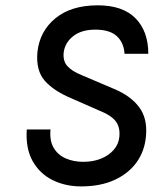

<svg xmlns="http://www.w3.org/2000/svg" viewBox="-20 -670 598 703"><path d="M277 12.5Q219 12.5 172.2 -10.8Q125.5 -34 99.5 -80.2Q73.5 -126.5 78 -196H165Q161 -155 176.5 -128.8Q192 -102.5 220.8 -90Q249.5 -77.5 284.5 -77.5Q322 -77.5 350.8 -89.5Q379.5 -101.5 397 -122Q414.5 -142.5 417 -169Q420.5 -205 403 -226.8Q385.5 -248.5 346 -264L242.5 -309.5Q176.5 -337 143.8 -374.5Q111 -412 117 -479Q125 -555.5 182.8 -603Q240.5 -650.5 338 -650.5Q429.5 -650.5 476.2 -603Q523 -555.5 523 -473H436Q433.5 -514 407.5 -537.8Q381.5 -561.5 329 -561.5Q278 -561.5 247.5 -537.2Q217 -513 213 -476Q210.5 -446 226.8 -427.8Q243 -409.5 280 -394.5L397.5 -344.5Q458 -319.5 489.2 -278Q520.5 -236.5 514.5 -172Q510 -117.5 480.5 -76.2Q451 -35 399.5 -11.2Q348 12.5 277 12.5Z"/></svg>

Font: Karla Medium
Style: Italic
Weight: 500
Italic angle: -8°
Designer: Jonathan Pinhorn
Version: Version 2.001